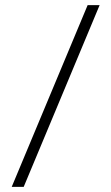

<svg xmlns="http://www.w3.org/2000/svg" viewBox="-20 -725 431 745"><path d="M25.5 0 320 -705H366.5L72 0Z"/></svg>

Font: Newsreader 60pt SemiBold
Style: Regular
Weight: 600
Designer: Hugues Gentile
Foundry: Production Type
Version: Version 1.003